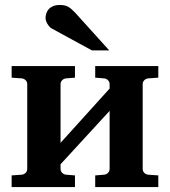

<svg xmlns="http://www.w3.org/2000/svg" viewBox="-20 -754 686 774"><path d="M363.8 0V-46.9L399.9 -49.8Q409.2 -50.8 415.5 -57.4Q421.9 -64 421.9 -73.2V-307.1L224.1 -91.8V-73.2Q224.1 -64 230.5 -57.4Q236.8 -50.8 246.1 -49.8L282.2 -46.9V0H26.9V-46.9L67.9 -49.8Q77.1 -50.8 83.5 -57.4Q89.8 -64 89.8 -73.2V-415Q89.8 -423.8 83.5 -430.4Q77.1 -437 67.9 -438L26.9 -440.9V-487.8H282.2V-440.9L246.1 -438Q236.8 -437 230.5 -430.4Q224.1 -423.8 224.1 -415V-178.2L421.9 -397V-415Q421.9 -423.8 415.5 -430.4Q409.2 -437 399.9 -438L363.8 -440.9V-487.8H618.2V-440.9L577.1 -438Q567.9 -437 561.5 -430.4Q555.2 -423.8 555.2 -415V-73.2Q555.2 -64 561.5 -57.4Q567.9 -50.8 577.1 -49.8L618.2 -46.9V0ZM350.6 -550.8 188.5 -639.2Q183.1 -642.1 178.7 -647.2Q174.3 -652.3 170.9 -658.2Q167.5 -664.1 165.5 -670.2Q163.6 -676.3 163.6 -681.2Q163.6 -689.9 166.5 -699.5Q169.4 -709 176 -716.6Q182.6 -724.1 193.6 -729Q204.6 -733.9 220.7 -733.9Q231 -733.9 238.8 -732.4Q246.6 -731 253.7 -727.3Q260.7 -723.6 267.8 -717.5Q274.9 -711.4 283.7 -702.1L420.4 -550.8Z"/></svg>

Font: Charis SIL
Style: Bold
Weight: 700
Foundry: SIL International
Version: Version 4.112